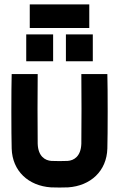

<svg xmlns="http://www.w3.org/2000/svg" viewBox="-20 -836 540 871"><path d="M467 -500H349C350 -468 350 -216 349 -184C347 -126 315 -108 287 -106C269 -105 231 -105 213 -106C185 -108 153 -126 151 -184C150 -216 150 -468 151 -500H33C31 -437 31 -225 33 -162C36 -60 109 7 211 14C229 15 271 15 289 14C391 7 464 -60 467 -162C469 -225 469 -437 467 -500ZM99 -558H221V-680H99ZM115 -709H385V-816H115ZM279 -558H401V-680H279Z"/></svg>

Font: Fervojo
Style: Bold
Weight: 700
Designer: kohakuno
Version: ver.1.0